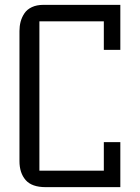

<svg xmlns="http://www.w3.org/2000/svg" viewBox="-20 -770 575 790"><path d="M60.1 -106.9V-642.1Q60.1 -662.6 64.9 -680.9Q69.8 -699.2 80.6 -715.3Q91.3 -731.4 111.3 -740.7Q131.3 -750 158.2 -750H475.1V-564.9H407.2V-682.1H142.1V-67.9H407.2V-185.1H475.1V0H168Q110.8 0 85.4 -29.3Q60.1 -58.6 60.1 -106.9Z"/></svg>

Font: Kelly Slab
Style: Regular
Weight: 400
Designer: Denis Masharov
Foundry: Denis Masharov
Version: Version 1.001